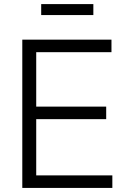

<svg xmlns="http://www.w3.org/2000/svg" viewBox="-20 -922 628 942"><path d="M89.4 0V-727.5H526.9V-666H157.7V-398.9H501V-337.4H157.7V-61.5H531.2V0ZM438 -901.9V-848.1H182.1V-901.9Z"/></svg>

Font: Inter 20pt Light
Style: Regular
Weight: 300
Version: Version 4.001;git-66647c0bb